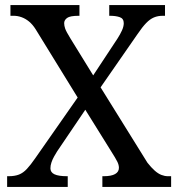

<svg xmlns="http://www.w3.org/2000/svg" viewBox="-20 -734 700 754"><path d="M8 0V-42H14Q38 -42 54.5 -48.5Q71 -55 85.5 -70.5Q100 -86 118 -112L285 -351L120 -619Q108 -638 94 -649.5Q80 -661 64.5 -666.5Q49 -672 34 -672H21V-714H292V-672H289Q255 -672 243.5 -663.5Q232 -655 232 -643Q232 -633 236 -621.5Q240 -610 256 -584L346 -438L441 -582Q452 -599 459 -614.5Q466 -630 466 -643Q466 -661 450.5 -666.5Q435 -672 412 -672H409V-714H628V-672H619Q600 -672 584.5 -665.5Q569 -659 554 -643.5Q539 -628 520 -600L375 -391L559 -95Q574 -76 587.5 -64Q601 -52 614 -47Q627 -42 639 -42H652V0H382V-42H387Q417 -42 432 -50.5Q447 -59 447 -75Q447 -86 441 -98.5Q435 -111 414 -144L315 -303L204 -139Q199 -131 192.5 -119.5Q186 -108 182 -96Q178 -84 178 -73Q178 -57 194 -49.5Q210 -42 243 -42H246V0Z"/></svg>

Font: Noto Serif Tamil
Style: Italic
Weight: 400
Italic angle: -12°
Designer: Indian Type Foundry, Tom Grace, and the Monotype Design Team
Foundry: Monotype Imaging Inc.
Version: Version 2.003